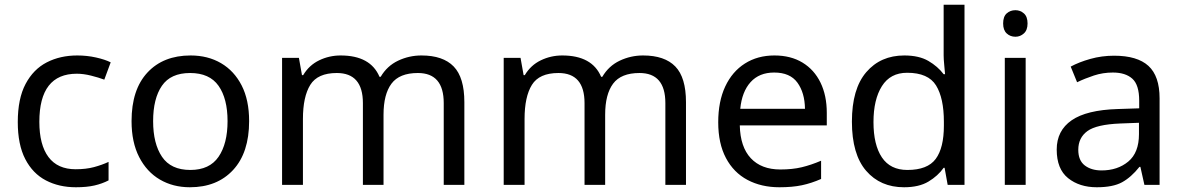

<svg xmlns="http://www.w3.org/2000/svg" viewBox="-20 -780 4993 810"><path d="M300 10Q229 10 173.5 -19Q118 -48 86.5 -109Q55 -170 55 -265Q55 -364 88 -426Q121 -488 177.5 -517Q234 -546 306 -546Q347 -546 385 -537.5Q423 -529 447 -517L420 -444Q396 -453 364 -461Q332 -469 304 -469Q146 -469 146 -266Q146 -169 184.5 -117.5Q223 -66 299 -66Q343 -66 376.5 -75Q410 -84 438 -97V-19Q411 -5 378.5 2.5Q346 10 300 10Z M1031 -269Q1031 -136 963.5 -63Q896 10 781 10Q710 10 654.5 -22.5Q599 -55 567 -117.5Q535 -180 535 -269Q535 -402 602 -474Q669 -546 784 -546Q857 -546 912.5 -513.5Q968 -481 999.5 -419.5Q1031 -358 1031 -269ZM626 -269Q626 -174 663.5 -118.5Q701 -63 783 -63Q864 -63 902 -118.5Q940 -174 940 -269Q940 -364 902 -418Q864 -472 782 -472Q700 -472 663 -418Q626 -364 626 -269Z M1758 -546Q1849 -546 1894 -499.5Q1939 -453 1939 -349V0H1852V-345Q1852 -472 1743 -472Q1665 -472 1631.5 -427Q1598 -382 1598 -296V0H1511V-345Q1511 -472 1401 -472Q1320 -472 1289 -422Q1258 -372 1258 -278V0H1170V-536H1241L1254 -463H1259Q1284 -505 1326.5 -525.5Q1369 -546 1417 -546Q1543 -546 1581 -456H1586Q1613 -502 1659.5 -524Q1706 -546 1758 -546Z M2693 -546Q2784 -546 2829 -499.5Q2874 -453 2874 -349V0H2787V-345Q2787 -472 2678 -472Q2600 -472 2566.5 -427Q2533 -382 2533 -296V0H2446V-345Q2446 -472 2336 -472Q2255 -472 2224 -422Q2193 -372 2193 -278V0H2105V-536H2176L2189 -463H2194Q2219 -505 2261.5 -525.5Q2304 -546 2352 -546Q2478 -546 2516 -456H2521Q2548 -502 2594.5 -524Q2641 -546 2693 -546Z M3247 -546Q3316 -546 3365.5 -516Q3415 -486 3441.5 -431.5Q3468 -377 3468 -304V-251H3101Q3103 -160 3147.5 -112.5Q3192 -65 3272 -65Q3323 -65 3362.5 -74.5Q3402 -84 3444 -102V-25Q3403 -7 3363 1.5Q3323 10 3268 10Q3192 10 3133.5 -21Q3075 -52 3042.5 -113.5Q3010 -175 3010 -264Q3010 -352 3039.5 -415Q3069 -478 3122.5 -512Q3176 -546 3247 -546ZM3246 -474Q3183 -474 3146.5 -433.5Q3110 -393 3103 -321H3376Q3375 -389 3344 -431.5Q3313 -474 3246 -474Z M3794 10Q3694 10 3634 -59.5Q3574 -129 3574 -267Q3574 -405 3634.5 -475.5Q3695 -546 3795 -546Q3857 -546 3896.5 -523Q3936 -500 3961 -467H3967Q3966 -480 3963.5 -505.5Q3961 -531 3961 -546V-760H4049V0H3978L3965 -72H3961Q3937 -38 3897 -14Q3857 10 3794 10ZM3808 -63Q3893 -63 3927.5 -109.5Q3962 -156 3962 -250V-266Q3962 -366 3929 -419.5Q3896 -473 3807 -473Q3736 -473 3700.5 -416.5Q3665 -360 3665 -265Q3665 -169 3700.5 -116Q3736 -63 3808 -63Z M4264 -737Q4284 -737 4299.5 -723.5Q4315 -710 4315 -681Q4315 -653 4299.5 -639Q4284 -625 4264 -625Q4242 -625 4227 -639Q4212 -653 4212 -681Q4212 -710 4227 -723.5Q4242 -737 4264 -737ZM4307 -536V0H4219V-536Z M4680 -545Q4778 -545 4825 -502Q4872 -459 4872 -365V0H4808L4791 -76H4787Q4752 -32 4713.5 -11Q4675 10 4607 10Q4534 10 4486 -28.5Q4438 -67 4438 -149Q4438 -229 4501 -272.5Q4564 -316 4695 -320L4786 -323V-355Q4786 -422 4757 -448Q4728 -474 4675 -474Q4633 -474 4595 -461.5Q4557 -449 4524 -433L4497 -499Q4532 -518 4580 -531.5Q4628 -545 4680 -545ZM4785 -262 4706 -259Q4606 -255 4567.5 -227Q4529 -199 4529 -148Q4529 -103 4556.5 -82Q4584 -61 4627 -61Q4695 -61 4740 -98.5Q4785 -136 4785 -214Z"/></svg>

Font: Noto Sans IKEA
Style: Regular
Weight: 400
Designer: Monotype Design Team
Foundry: Monotype Imaging Inc.
Version: Version 2.001